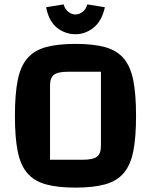

<svg xmlns="http://www.w3.org/2000/svg" viewBox="-20 -840 688 875"><path d="M48 -312Q48 -410 60.5 -473.5Q73 -537 104 -573.5Q135 -610 188.5 -625Q242 -640 324 -640Q406 -640 459.5 -625Q513 -610 544 -573.5Q575 -537 587.5 -473.5Q600 -410 600 -312Q600 -214 587.5 -151Q575 -88 544 -51.5Q513 -15 459.5 0Q406 15 324 15Q242 15 188.5 0Q135 -15 104 -51.5Q73 -88 60.5 -151Q48 -214 48 -312ZM208 -112H358Q404 -112 422 -126Q440 -140 440 -175V-513H289Q243 -513 225.5 -499Q208 -485 208 -450ZM324 -684Q278 -684 240.5 -713Q203 -742 190 -807L270 -820Q276 -798 291.5 -786Q307 -774 324 -774Q341 -774 356.5 -786Q372 -798 378 -820L458 -807Q444 -744 406.5 -714Q369 -684 324 -684Z"/></svg>

Font: Changa SemiBold
Style: Regular
Weight: 600
Designer: Eduardo Rodriguez Tunni
Foundry: Eduardo Rodriguez Tunni
Version: Version 3.002; ttfautohint (v1.8.2)